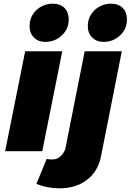

<svg xmlns="http://www.w3.org/2000/svg" viewBox="-20 -823 717 1045"><path d="M319 -544H117L8 0H210ZM331 -780C315 -795 294 -803 268 -803C233 -803 203 -791 178 -768C153 -744 141 -715 141 -680C141 -655 149 -634 165 -619C180 -603 201 -595 227 -595C262 -595 292 -607 317 -631C342 -654 354 -683 354 -718C354 -743 346 -764 331 -780ZM264 45C252 45 242 44 234 42L178 178C218 194 260 202 303 202C363 202 413 187 453 156C493 126 519 83 530 27L643 -544H441L337 -20C333 -1 324 14 311 26C298 39 282 45 264 45ZM648 -780C632 -795 611 -803 585 -803C550 -803 520 -791 495 -768C470 -744 458 -715 458 -680C458 -655 466 -634 482 -619C497 -603 518 -595 544 -595C579 -595 609 -607 634 -631C659 -654 671 -683 671 -718C671 -743 663 -764 648 -780Z"/></svg>

Font: Argentum Sans ExtraBold
Style: Italic
Weight: 800
Italic angle: -11.3°
Designer: Julieta Ulanovsky
Foundry: Julieta Ulanovsky
Version: Version 5.001;February 15, 2019;FontCreator 11.5.0.2425 64-b